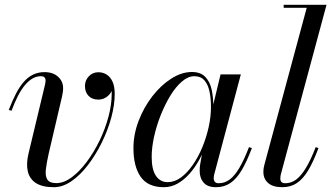

<svg xmlns="http://www.w3.org/2000/svg" viewBox="-20 -770 1382 800"><path d="M204.5 10Q156.5 10 129.8 -7.2Q103 -24.5 95.8 -56.2Q88.5 -88 99 -131L167.5 -417Q168.5 -421.5 169.2 -426.5Q170 -431.5 170 -435Q170 -443 165 -447.8Q160 -452.5 150.5 -452.5Q131.5 -452.5 114.8 -442.5Q98 -432.5 82.8 -414Q67.5 -395.5 54 -368.8Q40.5 -342 28 -308.5L16.5 -312Q31 -349.5 46 -378.8Q61 -408 78.5 -428.2Q96 -448.5 117.5 -459Q139 -469.5 165.5 -469.5Q201 -469.5 222 -450.2Q243 -431 243 -402.5Q243 -391.5 241.2 -382.5Q239.5 -373.5 238.5 -368L183 -130.5Q174 -91 171 -63.5Q168 -36 177.5 -21.5Q187 -7 214.5 -7Q246 -7 278.5 -31Q311 -55 341 -95Q371 -135 394.8 -184Q418.5 -233 432 -283.8Q445.5 -334.5 445.5 -379Q445.5 -406 438.2 -423Q431 -440 418.2 -448.2Q405.5 -456.5 390 -456.5V-468Q406 -468 419.5 -461.2Q433 -454.5 441 -442Q449 -429.5 449 -412Q449 -388 431.2 -371.5Q413.5 -355 390 -355Q364 -355 349 -370.5Q334 -386 334 -412Q334 -435 350 -452Q366 -469 390 -469Q409 -469 424.5 -459.2Q440 -449.5 449 -429.5Q458 -409.5 458 -379Q458 -333.5 443.8 -280.5Q429.5 -227.5 404.2 -176.2Q379 -125 346.8 -82.8Q314.5 -40.5 278 -15.2Q241.5 10 204.5 10Z M662.5 10Q596.5 10 566.2 -33.2Q536 -76.5 536 -152.5Q536 -210 557.5 -266.2Q579 -322.5 614.5 -368.5Q650 -414.5 693.2 -442.2Q736.5 -470 779.5 -470Q816 -470 835.5 -449.5Q855 -429 862 -396Q869 -363 869 -325Q869 -291 862.2 -253Q855.5 -215 842.5 -177.5Q829.5 -140 811.2 -106.2Q793 -72.5 769.8 -46.2Q746.5 -20 719.8 -5Q693 10 662.5 10ZM678.5 -11Q707.5 -11 734 -30.5Q760.5 -50 783.2 -82.8Q806 -115.5 823 -156.5Q840 -197.5 849.5 -240.8Q859 -284 859 -324Q859 -361.5 852.5 -390.5Q846 -419.5 831 -436Q816 -452.5 790 -452.5Q764 -452.5 738.2 -430.5Q712.5 -408.5 690 -371.8Q667.5 -335 649.8 -290.5Q632 -246 622 -200.5Q612 -155 612 -116Q612 -63 630 -37Q648 -11 678.5 -11ZM880 10Q845 10 828.5 -9Q812 -28 812 -58Q812 -66.5 812.5 -73.2Q813 -80 814 -85L827 -158.5L851.5 -234.5L865.5 -321L899 -460H983.5L872.5 -43Q870.5 -35.5 870.5 -27Q870.5 -18.5 875.2 -12.5Q880 -6.5 891 -6.5Q916 -6.5 937 -22Q958 -37.5 977.5 -70.8Q997 -104 1017.5 -157L1029.5 -153Q1008 -95.5 986.2 -59.5Q964.5 -23.5 939 -6.8Q913.5 10 880 10Z M1156 10Q1117 10 1097.2 -7.5Q1077.5 -25 1077.5 -53Q1077.5 -63 1078.8 -70.8Q1080 -78.5 1082 -85L1258 -737.5H1162V-750H1340.5L1150 -43Q1149 -38.5 1148.5 -34Q1148 -29.5 1148 -26Q1148 -6.5 1168.5 -6.5Q1193.5 -6.5 1214.2 -22Q1235 -37.5 1255 -70.8Q1275 -104 1295.5 -157L1307 -153Q1285.5 -95.5 1263.8 -59.5Q1242 -23.5 1216.2 -6.8Q1190.5 10 1156 10Z"/></svg>

Font: Bodoni Moda 18pt
Style: Italic
Weight: 400
Italic angle: -13°
Designer: Owen Earl
Foundry: indestructible type
Version: Version 2.005